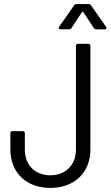

<svg xmlns="http://www.w3.org/2000/svg" viewBox="-20 -915 543 943"><path d="M277 -771H319C324 -771 328 -773 331 -777L383 -856C384 -858 388 -858 389 -856L441 -777C444 -773 448 -771 453 -771H495C500 -771 503 -774 503 -777C503 -779 503 -781 501 -783L427 -889C424 -894 420 -895 415 -895H356C351 -895 347 -894 344 -889L270 -783C266 -777 269 -771 277 -771ZM227 8C345 8 424 -67 424 -181V-690C424 -696 420 -700 414 -700H363C357 -700 353 -696 353 -690V-180C353 -105 302 -54 227 -54C152 -54 102 -105 102 -180V-261C102 -267 98 -271 92 -271H41C35 -271 31 -267 31 -261V-181C31 -67 109 8 227 8Z"/></svg>

Font: Barlow Semi Condensed
Style: Regular
Weight: 400
Width: 4
Designer: Jeremy Tribby
Foundry: Tribby Type
Version: Version 1.422;hotconv 1.0.109;makeotfexe 2.5.65596